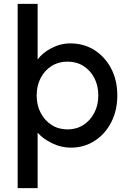

<svg xmlns="http://www.w3.org/2000/svg" viewBox="-20 -760 671 1000"><path d="M72 220V-740H176V-450Q200 -484 247.5 -509Q295 -534 346 -534Q417 -534 472 -499Q527 -464 559 -403Q591 -342 591 -263Q591 -185 559.5 -123.5Q528 -62 473 -26.5Q418 9 349 9Q298 9 251 -14Q204 -37 176 -69V220ZM332 -86Q378 -86 414 -109Q450 -132 471 -172Q492 -212 492 -263Q492 -314 471.5 -353.5Q451 -393 415 -416Q379 -439 332 -439Q285 -439 249 -416.5Q213 -394 192 -354Q171 -314 171 -263Q171 -212 192 -172Q213 -132 249 -109Q285 -86 332 -86Z"/></svg>

Font: Lexend Deca
Style: Regular
Weight: 400
Designer: Bonnie Shaver-Troup, Thomas Jockin
Foundry: Lexend
Version: Version 1.008; ttfautohint (v1.8.4.7-5d5b)